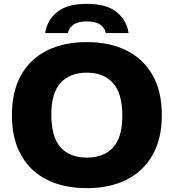

<svg xmlns="http://www.w3.org/2000/svg" viewBox="-20 -969 904 999"><path d="M432 10Q312.5 10 225 -33.5Q137.5 -77 89.8 -161.8Q42 -246.5 42 -370Q42 -493.5 89.8 -578.2Q137.5 -663 225 -706.5Q312.5 -750 432 -750Q551.5 -750 639 -706Q726.5 -662 774.2 -577.5Q822 -493 822 -370Q822 -247.5 774 -162.8Q726 -78 638.5 -34Q551 10 432 10ZM432 -149Q520.5 -149 568.5 -202Q616.5 -255 616.5 -366.5Q616.5 -483 567.8 -537Q519 -591 432 -591Q345 -591 296 -538.8Q247 -486.5 247 -373.5Q247 -255.5 295.2 -202.2Q343.5 -149 432 -149ZM215 -797Q224.5 -863 276.8 -906Q329 -949 432 -949Q535 -949 587.2 -906Q639.5 -863 649 -797H531Q524.5 -825 501.2 -841.2Q478 -857.5 432 -857.5Q386 -857.5 362.8 -841.2Q339.5 -825 333 -797Z"/></svg>

Font: Encode Sans SmExp XBd
Style: Regular
Weight: 800
Width: 6
Designer: Multiple Designers
Foundry: Impallari Type
Version: Version 3.002; ttfautohint (v1.8.3) -l 8 -r 50 -G 200 -x 14 